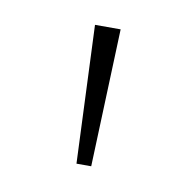

<svg xmlns="http://www.w3.org/2000/svg" viewBox="-40 -803 294 295"><g transform="rotate(10 107.0 -655.5)"><path d="M96 -548 87 -763H127L119 -548Z"/></g></svg>

Font: Bitter ExtraLight
Style: Regular
Weight: 200
Designer: Sol Matas, and Bitter project Authors
Foundry: Sol Matas
Version: Version 2.001